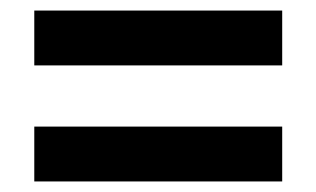

<svg xmlns="http://www.w3.org/2000/svg" viewBox="-20 -542 600 364"><path d="M45 -198V-302H515V-198ZM45 -418V-522H515V-418Z"/></svg>

Font: Golos Text Medium
Style: Regular
Weight: 500
Designer: A.Korolkova, Vitaly Kuzmin
Foundry: ParaType Ltd
Version: Version 2.004